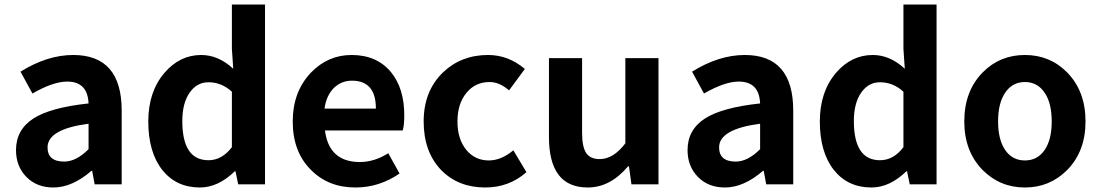

<svg xmlns="http://www.w3.org/2000/svg" viewBox="-20 -818 4881 852"><path d="M97 -33Q51 -80 51 -152Q51 -242 128 -292Q204 -341 373 -359Q369 -456 278 -456Q216 -456 124 -403L71 -500Q190 -574 305 -574Q520 -574 520 -327V0H400L389 -60H386Q300 14 217 14Q143 14 97 -33ZM373 -156V-269Q191 -245 191 -164Q191 -101 265 -101Q318 -101 373 -156Z M700 -64Q638 -143 638 -279Q638 -411 710 -495Q778 -574 873 -574Q949 -574 1015 -513L1009 -601V-798H1156V0H1037L1025 -58H1022Q948 14 867 14Q762 14 700 -64ZM1009 -165V-411Q963 -453 905 -453Q855 -453 823 -409Q789 -362 789 -281Q789 -107 905 -107Q965 -107 1009 -165Z M1360 -64Q1279 -144 1279 -279Q1279 -410 1359 -495Q1435 -574 1540 -574Q1652 -574 1715 -498Q1774 -426 1774 -306Q1774 -262 1767 -239H1422Q1440 -99 1577 -99Q1641 -99 1703 -138L1753 -48Q1663 14 1557 14Q1437 14 1360 -64ZM1648 -336Q1648 -460 1542 -460Q1496 -460 1463 -429Q1428 -395 1420 -336Z M1938 -63Q1860 -144 1860 -279Q1860 -414 1946 -497Q2027 -574 2146 -574Q2236 -574 2309 -512L2239 -417Q2196 -454 2153 -454Q2089 -454 2050 -406Q2010 -358 2010 -279Q2010 -201 2049 -153Q2088 -106 2149 -106Q2204 -106 2258 -151L2316 -54Q2239 14 2133 14Q2014 14 1938 -63Z M2416 -210V-560H2563V-229Q2563 -165 2582 -138Q2600 -112 2641 -112Q2702 -112 2755 -182V-560H2902V0H2782L2771 -80H2767Q2688 14 2588 14Q2416 14 2416 -210Z M3077 -33Q3031 -80 3031 -152Q3031 -242 3108 -292Q3184 -341 3353 -359Q3349 -456 3258 -456Q3196 -456 3104 -403L3051 -500Q3170 -574 3285 -574Q3500 -574 3500 -327V0H3380L3369 -60H3366Q3280 14 3197 14Q3123 14 3077 -33ZM3353 -156V-269Q3171 -245 3171 -164Q3171 -101 3245 -101Q3298 -101 3353 -156Z M3680 -64Q3618 -143 3618 -279Q3618 -411 3690 -495Q3758 -574 3853 -574Q3929 -574 3995 -513L3989 -601V-798H4136V0H4017L4005 -58H4002Q3928 14 3847 14Q3742 14 3680 -64ZM3989 -165V-411Q3943 -453 3885 -453Q3835 -453 3803 -409Q3769 -362 3769 -281Q3769 -107 3885 -107Q3945 -107 3989 -165Z M4341 -63Q4259 -146 4259 -279Q4259 -414 4341 -497Q4417 -574 4528 -574Q4639 -574 4715 -497Q4797 -414 4797 -279Q4797 -146 4715 -63Q4638 14 4528 14Q4418 14 4341 -63ZM4616 -153Q4647 -199 4647 -279Q4647 -360 4616 -406Q4584 -454 4528 -454Q4472 -454 4440 -406Q4409 -360 4409 -279Q4409 -199 4440 -153Q4472 -106 4528 -106Q4584 -106 4616 -153Z"/></svg>

Font: Noto Sans Tobesmart edit
Style: Bold
Weight: 700
Designer: Ryoko NISHIZUKA  (kana & ideographs); Paul D. Hunt (Latin, Greek & Cyrillic); Wenlong ZHANG  (bopomofo); Sandoll Communi
Foundry: Adobe Systems Incorporated
Version: Version 1.005 Oct 7, 2021